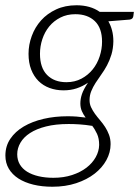

<svg xmlns="http://www.w3.org/2000/svg" viewBox="-50 -525 528 730"><path d="M381 -368Q380.5 -340.5 373.8 -318Q367 -295.5 357 -276.8Q347 -258 335.2 -241.8Q323.5 -225.5 313.5 -210Q303.5 -194.5 297 -178.5Q290.5 -162.5 290.5 -144.5Q290.5 -129.5 296.5 -116.8Q302.5 -104 311.2 -92Q320 -80 330.5 -67.8Q341 -55.5 349.8 -42Q358.5 -28.5 364.5 -12.5Q370.5 3.5 370.5 23Q370.5 54.5 354.5 83.8Q338.5 113 309.5 135.5Q280.5 158 239.8 171.5Q199 185 149 185Q109.5 185 76.8 177Q44 169 20.2 153.8Q-3.5 138.5 -16.5 116.5Q-29.5 94.5 -29.5 66.5Q-29.5 30.5 -10.8 2.8Q8 -25 40.2 -44Q72.5 -63 115.2 -73Q158 -83 207 -83Q224 -83 241 -81.8Q258 -80.5 275.5 -78Q267 -89.5 261.2 -102.5Q255.5 -115.5 255.5 -131.5Q255.5 -149 261.5 -167Q267.5 -185 284.5 -210.5Q264 -196.5 241.2 -189Q218.5 -181.5 191.5 -181.5Q163 -181.5 138.5 -190.5Q114 -199.5 96.2 -217.2Q78.5 -235 68.5 -260.8Q58.5 -286.5 58.5 -320.5Q58.5 -355 70.8 -388.2Q83 -421.5 106.2 -447.5Q129.5 -473.5 163.5 -489.2Q197.5 -505 241 -505Q266.5 -505 289 -498.8Q311.5 -492.5 329 -480H459L457 -464Q456.5 -459 453.2 -455.2Q450 -451.5 443 -450.5L362 -444Q371 -428.5 376 -409.5Q381 -390.5 381 -368ZM327 26Q327 1.5 319 -16Q311 -33.5 299.5 -48L300 -46.5Q275.5 -50.5 253.5 -52Q231.5 -53.5 211 -53.5Q161.5 -53.5 125 -44.2Q88.5 -35 64.2 -19.2Q40 -3.5 27.8 17.5Q15.5 38.5 15.5 61.5Q15.5 83 25.2 99.8Q35 116.5 53 127.8Q71 139 96.5 145Q122 151 153 151Q192 151 224 140.5Q256 130 278.8 112.5Q301.5 95 314 72.5Q326.5 50 327 26ZM202.5 -212.5Q234.5 -212.5 259.8 -226Q285 -239.5 302.5 -261.2Q320 -283 329 -310.8Q338 -338.5 338 -366.5Q338 -418.5 310.5 -444.8Q283 -471 236.5 -471Q204.5 -471 179.5 -458.2Q154.5 -445.5 137.2 -424.5Q120 -403.5 111 -376.2Q102 -349 102 -320.5Q102 -267.5 129 -240Q156 -212.5 202.5 -212.5Z"/></svg>

Font: Lato Light
Style: Italic
Weight: 300
Italic angle: -7°
Designer: Lukasz Dziedzic
Foundry: Lukasz Dziedzic
Version: Version 1.104; Western+Polish opensource